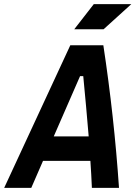

<svg xmlns="http://www.w3.org/2000/svg" viewBox="-52 -914 659 934"><path d="M-31.7 0 290 -693.8H450.7Q503.4 -346.2 526.9 0H395Q393.6 -32.7 391.8 -65.7Q390.1 -98.6 387.7 -131.3H157.2L100.1 0ZM209.5 -250.5H379.4Q373.5 -323.7 366.7 -397Q359.9 -470.2 353 -543.5H337.4ZM309.1 -771.5 404.3 -894H586.9L451.7 -771.5Z"/></svg>

Font: Cascadia Mono
Style: Bold Italic
Weight: 700
Italic angle: -10°
Monospace: yes
Designer: Aaron Bell
Foundry: Saja Typeworks
Version: Version 2404.023; ttfautohint (v1.8.4)